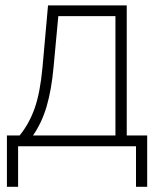

<svg xmlns="http://www.w3.org/2000/svg" viewBox="-20 -556 591 730"><path d="M6.3 154.3V-41H54.7Q91.3 -85.9 112.1 -145.3Q132.8 -204.6 141.6 -300.3L162.6 -535.6H461.9V-41H539.6V154.3H497.1V0H48.8V154.3ZM105.5 -41H418.9V-494.6H201.7L183.6 -300.3Q175.8 -215.3 157.7 -152.8Q139.6 -90.3 105.5 -41Z"/></svg>

Font: Inter Display ExtraLight
Style: Regular
Weight: 200
Designer: Rasmus Andersson
Foundry: rsms
Version: Version 4.000;git-a52131595